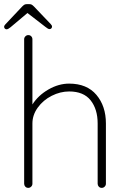

<svg xmlns="http://www.w3.org/2000/svg" viewBox="-34 -910 616 930"><path d="M479 -312V-20Q479 -12 473 -6Q467 0 459 0Q450 0 444.5 -6Q439 -12 439 -20V-312Q439 -381 405 -424Q371 -467 301 -467Q258 -467 216.5 -446Q175 -425 149 -389Q123 -353 123 -312V-20Q123 -12 117 -6Q111 0 103 0Q94 0 88.5 -6Q83 -12 83 -20V-720Q83 -728 89 -734Q95 -740 103 -740Q112 -740 117.5 -734Q123 -728 123 -720V-404Q151 -448 200.5 -476.5Q250 -505 301 -505Q387 -505 433 -450.5Q479 -396 479 -312ZM218 -781Q218 -776 214.5 -772.5Q211 -769 206 -769Q199 -769 187 -779L99 -847L17 -778Q5 -768 -2 -768Q-7 -768 -10.5 -771.5Q-14 -775 -14 -780Q-14 -786 -8 -792L73 -878Q80 -885 84.5 -887.5Q89 -890 97 -890H107Q115 -890 119.5 -887.5Q124 -885 131 -878L212 -793Q218 -787 218 -781Z"/></svg>

Font: Quicksand Light
Style: Regular
Weight: 300
Designer: Andrew Paglinawan
Foundry: Andrew Paglinawan
Version: Version 3.000